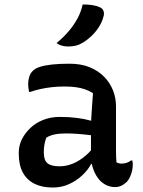

<svg xmlns="http://www.w3.org/2000/svg" viewBox="-20 -829 640 859"><path d="M499 -353Q499 -328 499 -303Q499 -278 499 -253Q499 -228 499 -202.5Q499 -177 499 -152Q499 -138 499.5 -126.5Q500 -115 501 -103Q506 -100 512 -98.5Q518 -97 523 -97Q535 -97 546 -100.5Q557 -104 566 -111H572Q573 -106 573.5 -102.5Q574 -99 574 -94Q574 -71 566.5 -49.5Q559 -28 547 -15Q534 -3 521.5 2.5Q509 8 495 8Q471 8 450.5 -3.5Q430 -15 416.5 -34.5Q403 -54 395 -79Q387 -104 387 -130Q387 -158 387 -187.5Q387 -217 387 -240Q387 -274 388.5 -302Q390 -330 392 -357Q394 -384 396 -412Q379 -423 360 -429.5Q341 -436 318.5 -439Q296 -442 268 -442Q238 -442 212 -439Q186 -436 162.5 -431Q139 -426 116 -418H110Q109 -425 107.5 -434Q106 -443 106 -453Q106 -470 111 -486Q116 -502 127 -512Q137 -523 159 -530Q181 -537 214 -540.5Q247 -544 291 -544Q342 -544 380.5 -528.5Q419 -513 445.5 -486Q472 -459 485.5 -425Q499 -391 499 -353ZM176 -146Q176 -113 192 -99Q208 -85 247 -85Q272 -85 298 -94Q324 -103 351 -123Q378 -143 403 -175L408 -96H388Q374 -69 348.5 -45Q323 -21 289.5 -5.5Q256 10 216 10Q168 10 134 -7Q100 -24 82 -57.5Q64 -91 64 -141V-147Q64 -178 78 -206Q92 -234 116.5 -257Q141 -280 174.5 -293Q208 -306 247 -306Q288 -306 323.5 -301.5Q359 -297 385 -289.5Q411 -282 421 -273Q427 -268 431 -260.5Q435 -253 437 -241.5Q439 -230 439 -214Q411 -221 383 -224.5Q355 -228 327.5 -230Q300 -232 274 -232Q245 -232 224 -227.5Q203 -223 187 -213Q182 -199 179 -183.5Q176 -168 176 -149ZM350 -809Q375 -809 394 -806Q413 -803 428 -796Q440 -790 443.5 -778.5Q447 -767 443 -755Q437 -731 423 -709Q409 -687 391 -669.5Q373 -652 352 -639Q336 -629 320 -625Q304 -621 285 -621Q271 -621 257.5 -624.5Q244 -628 233 -636Q265 -663 287.5 -689.5Q310 -716 326 -745Q342 -774 350 -809Z"/></svg>

Font: Recursive Monospace Casual Medium
Style: Regular
Weight: 500
Version: Version 1.047